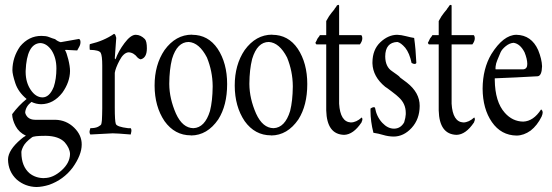

<svg xmlns="http://www.w3.org/2000/svg" viewBox="-20 -563 2217 771"><path d="M141.1 -390.1Q87.4 -386.7 83 -278.3V-272.5Q83.5 -231.4 103.5 -201.9Q123.5 -172.4 150.4 -171.9Q178.2 -171.9 194.8 -211.9Q195.8 -213.4 195.8 -213.9Q206.5 -246.1 206.5 -288.1Q206.5 -330.1 187.5 -360.4Q167.5 -389.6 141.1 -390.1ZM261.2 55.2Q260.3 31.7 239.3 7.8Q215.3 -16.6 165 -17.6Q163.1 -17.6 161.1 -17.6Q114.7 -17.6 107.9 -11.2Q81.5 8.3 73.2 25.4Q64.9 42.5 65.9 50.3Q66.4 105 98.6 132.8Q123 152.3 157.2 152.3Q157.7 151.9 158.2 151.9Q192.9 151.9 226.8 121.6Q260.7 91.3 261.2 55.2ZM106.4 -153.8Q83.5 -136.2 81.1 -111.8Q82 -102.5 91.3 -92.3Q102.5 -82 121.1 -82H202.1Q246.1 -81.1 277.8 -50.3Q308.6 -20 308.1 17.6Q308.1 59.1 271.5 110.4Q234.9 158.7 177.2 179.2Q150.4 187.5 126.5 188Q81.1 187 47.4 158.2Q12.7 126 12.2 76.7Q13.2 39.1 64 -3.9Q73.2 -12.2 84 -18.1Q56.2 -31.2 42.7 -56.6Q29.3 -82 28.8 -104.5Q54.7 -139.6 86.9 -165.5Q53.2 -193.4 41.5 -229Q29.8 -264.6 29.8 -281.2Q30.3 -333 60.5 -376.5Q95.7 -418.9 146 -418.9Q165 -418.9 175.8 -414.6Q190.4 -408.7 201.2 -405.8Q211.4 -397 223.6 -393.6L297.4 -406.7Q303.2 -403.8 303.2 -394Q303.2 -384.3 298.3 -375.5L290 -360.4L243.7 -362.8L241.2 -361.3Q247.1 -353 254.2 -324.7Q261.2 -296.4 261.2 -277.8Q260.7 -233.4 230.5 -190.9Q194.8 -145 145 -144.5Q124 -145 106.4 -153.8Z M438 -427.2Q442.9 -425.3 443.8 -420.9Q444.8 -416.5 446.8 -411.1L440.9 -328.6L443.8 -324.7Q455.1 -356.9 480 -390.1Q504.9 -423.3 524.9 -423.3H525.4Q545.4 -422.9 562 -405.8Q569.8 -396.5 569.8 -369.1Q569.8 -330.6 544.9 -324.7Q538.1 -326.2 532.2 -332Q517.1 -352.1 496.1 -353Q476.1 -351.1 460 -320.3Q443.8 -289.6 440.9 -270.5V-130.9Q440.9 -77.1 445.1 -65.4Q449.2 -53.7 494.1 -48.3H504.9Q508.8 -43 507.3 -34.2L504.9 -22.9Q447.3 -27.8 432.4 -27.6Q417.5 -27.3 342.8 -22.9Q338.9 -28.3 339.8 -36.6L342.8 -48.3Q363.3 -48.3 374.3 -54.2Q385.3 -60.1 386.7 -64.5Q390.1 -78.1 390.1 -102.5L390.6 -127.4V-300.3Q390.6 -338.9 384.5 -350.6Q378.4 -362.3 340.8 -362.8Q339.8 -366.2 339.8 -375.2Q339.8 -384.3 340.8 -385.7Q397.5 -398.9 438 -427.2Z M737.8 -394.5Q691.4 -394.5 670.9 -326.7Q670.4 -325.2 670.4 -324.7Q660.2 -283.7 659.7 -227.5Q659.7 -225.6 659.7 -225.1Q660.2 -167 686.5 -106.9Q712.9 -48.8 756.8 -48.3Q802.7 -50.3 823.2 -117.2Q833.5 -158.2 834 -214.8Q834 -216.3 834 -217.8Q833.5 -276.9 811 -332Q780.3 -391.6 737.8 -394.5ZM854 -367.2Q892.1 -309.6 892.1 -225.6Q892.1 -139.6 856.4 -83.5Q812.5 -19.5 747.1 -19Q747.1 -19 746.6 -19.5Q681.6 -19.5 640.6 -76.7Q601.1 -135.3 600.8 -219Q600.6 -302.7 640.6 -361.8Q685.5 -423.8 751 -423.8Q751 -423.8 751.5 -423.3Q815.9 -423.3 854 -367.2Z M1059.6 -394.5Q1013.2 -394.5 992.7 -326.7Q992.2 -325.2 992.2 -324.7Q981.9 -283.7 981.4 -227.5Q981.4 -225.6 981.4 -225.1Q981.9 -167 1008.3 -106.9Q1034.7 -48.8 1078.6 -48.3Q1124.5 -50.3 1145 -117.2Q1155.3 -158.2 1155.8 -214.8Q1155.8 -216.3 1155.8 -217.8Q1155.3 -276.9 1132.8 -332Q1102.1 -391.6 1059.6 -394.5ZM1175.8 -367.2Q1213.9 -309.6 1213.9 -225.6Q1213.9 -139.6 1178.2 -83.5Q1134.3 -19.5 1068.8 -19Q1068.8 -19 1068.4 -19.5Q1003.4 -19.5 962.4 -76.7Q922.9 -135.3 922.6 -219Q922.4 -302.7 962.4 -361.8Q1007.3 -423.8 1072.8 -423.8Q1072.8 -423.8 1073.2 -423.3Q1137.7 -423.3 1175.8 -367.2Z M1361.8 -21.5Q1292.5 -23.4 1290 -119.6V-384.8H1250.5Q1245.1 -390.1 1247.3 -392.8Q1249.5 -395.5 1249.5 -397Q1251 -398.4 1252.4 -402.8Q1253.4 -405.8 1255.4 -408.7L1261.7 -417Q1263.2 -418.9 1264.6 -421.9H1290V-478.5Q1301.8 -500.5 1311.3 -511.5Q1320.8 -522.5 1322.3 -524.9Q1323.7 -527.3 1324.7 -529.1Q1325.7 -530.8 1327.1 -532.2Q1328.6 -533.7 1329.6 -535.2Q1330.6 -536.6 1332.5 -540.5Q1332.5 -540.5 1335.4 -542.5Q1341.3 -545.4 1341.8 -539.6V-421.9H1430.7Q1435.1 -418 1434.8 -407.7Q1434.6 -397.5 1425.3 -384.8H1341.8V-146.5Q1346.2 -73.7 1388.7 -71.3Q1410.6 -71.3 1432.6 -91.3Q1438 -85 1432.6 -74.7V-73.7L1431.6 -71.3Q1398.9 -22.5 1361.8 -21.5Z M1575.7 -394.5Q1527.3 -392.6 1526.9 -336.4Q1527.3 -294.4 1554.7 -276.9Q1564 -270 1574 -263.2Q1584 -256.3 1586.9 -251.5Q1588.4 -250.5 1613.8 -231.4Q1665.5 -190.9 1665.3 -137.7Q1665 -84.5 1633.1 -49.6Q1601.1 -14.6 1560.1 -14.6Q1538.6 -15.1 1519 -21Q1499.5 -26.9 1479.5 -29.8Q1467.8 -75.7 1467.8 -117.2V-127Q1480 -135.7 1485.8 -130.9Q1492.2 -94.2 1515.1 -69.8Q1537.1 -46.4 1562 -46.4Q1562.5 -46.4 1563 -46.4Q1588.9 -46.9 1603 -71.8Q1608.9 -91.3 1609.4 -104V-109.9Q1609.4 -147 1581.1 -172.4Q1574.7 -179.2 1552.7 -195.8Q1530.8 -212.4 1526.9 -214.4Q1477.5 -254.9 1475.6 -308.1V-313Q1476.1 -363.8 1507.3 -393.3Q1538.6 -422.9 1574.7 -423.3Q1590.8 -422.9 1610.4 -417.7Q1629.9 -412.6 1643.1 -410.6Q1649.4 -366.7 1651.9 -310.1Q1647.9 -302.2 1632.8 -310.1Q1624.5 -349.6 1607.4 -371.1Q1589.8 -391.6 1575.7 -394.5Z M1813.5 -21.5Q1744.1 -23.4 1741.7 -119.6V-384.8H1702.1Q1696.8 -390.1 1699 -392.8Q1701.2 -395.5 1701.2 -397Q1702.6 -398.4 1704.1 -402.8Q1705.1 -405.8 1707 -408.7L1713.4 -417Q1714.8 -418.9 1716.3 -421.9H1741.7V-478.5Q1753.4 -500.5 1762.9 -511.5Q1772.5 -522.5 1773.9 -524.9Q1775.4 -527.3 1776.4 -529.1Q1777.3 -530.8 1778.8 -532.2Q1780.3 -533.7 1781.2 -535.2Q1782.2 -536.6 1784.2 -540.5Q1784.2 -540.5 1787.1 -542.5Q1793 -545.4 1793.5 -539.6V-421.9H1882.3Q1886.7 -418 1886.5 -407.7Q1886.2 -397.5 1877 -384.8H1793.5V-146.5Q1797.9 -73.7 1840.3 -71.3Q1862.3 -71.3 1884.3 -91.3Q1889.6 -85 1884.3 -74.7V-73.7L1883.3 -71.3Q1850.6 -22.5 1813.5 -21.5Z M1970.2 -284.7H2082Q2097.7 -286.6 2097.4 -306.4Q2097.2 -326.2 2086.4 -353Q2068.8 -387.2 2042.5 -391.1Q2026.4 -390.1 2011 -377.7Q1995.6 -365.2 1990.2 -353L1977.1 -321.8Q1971.2 -307.6 1970.2 -296.4Q1969.2 -285.2 1970.2 -284.7ZM2007.3 -109.9Q2038.1 -75.2 2081.1 -74.7Q2122.1 -76.2 2152.8 -123.5Q2158.7 -120.1 2159.2 -111.3Q2159.2 -105 2154.8 -94.7Q2137.2 -59.1 2110.8 -38.6Q2083.5 -19 2054.7 -18.6Q1992.2 -19.5 1955.3 -72.8Q1918.5 -126 1918 -207Q1918.5 -287.6 1953.1 -345.7Q2001.5 -422.9 2053.7 -423.3Q2114.3 -421.9 2141.1 -361.8Q2155.8 -325.7 2156.7 -296.9Q2155.8 -259.3 2139.6 -256.8Q2047.9 -251.5 1966.8 -248.5V-242.2Q1967.8 -153.8 2007.3 -109.9Z"/></svg>

Font: AMoshref-Thulth
Style: Regular
Weight: 400
Designer: Ali Moshref
Foundry: Ali Moshref
Version: Version 0.1